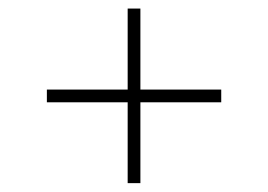

<svg xmlns="http://www.w3.org/2000/svg" viewBox="-20 -507 617 442"><path d="M489.3 -300.8H303.2V-487.3H273.9V-300.8H87.9V-271.5H273.9V-85.4H303.2V-271.5H489.3Z"/></svg>

Font: Estedad VF
Style: Regular
Weight: 100
Designer: Amin Abedi
Version: Version 7.3